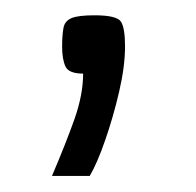

<svg xmlns="http://www.w3.org/2000/svg" viewBox="-20 -97 251 246"><path d="M46.6 128.4Q64.6 86.2 75.6 55.1Q86.5 24 86.5 -2.7Q67.9 -2.7 63.8 -12Q59.6 -21.3 59.6 -36.9Q59.6 -52.8 61.4 -61.6Q63.2 -70.4 71.9 -73.9Q80.5 -77.4 101.1 -77.4Q129.9 -77.4 135.1 -69.1Q140.2 -60.8 140.2 -37.6Q140.2 -11.9 132.6 20.7Q125 53.3 114.8 82.5Q104.7 111.8 95 128.4Z"/></svg>

Font: Smooch Sans Thin
Style: Regular
Weight: 100
Designer: Robert E. Leuschke
Foundry: Robert E. Leuschke
Version: Version 1.010